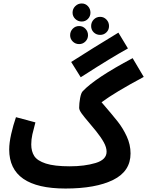

<svg xmlns="http://www.w3.org/2000/svg" viewBox="-20 -1065 848 1106"><path d="M398 -992Q398 -1014 413.5 -1029.5Q429 -1045 451 -1045Q472 -1045 486.5 -1029.5Q501 -1014 501 -992Q501 -971 486.5 -956Q472 -941 451 -941Q429 -941 413.5 -956Q398 -971 398 -992ZM505 -915Q505 -937 520 -952.5Q535 -968 557 -968Q578 -968 593 -952.5Q608 -937 608 -915Q608 -893 593 -878.5Q578 -864 557 -864Q535 -864 520 -878.5Q505 -893 505 -915ZM384 -862Q384 -884 399 -899.5Q414 -915 436 -915Q457 -915 472 -899.5Q487 -884 487 -862Q487 -841 472 -826Q457 -811 436 -811Q414 -811 399 -826Q384 -841 384 -862ZM390 -708Q510 -785 662 -877L717 -786Q613 -728 472 -637L445 -620ZM565 -476Q627 -404 657.5 -365.5Q688 -327 710 -279.5Q732 -232 732 -181Q732 -78 631.5 -28.5Q531 21 357 21Q33 21 33 -204Q33 -242 44.5 -293Q56 -344 72 -390L184 -360Q173 -320 166.5 -291Q160 -262 160 -233Q160 -193 177.5 -166Q195 -139 244 -123Q293 -107 382 -107Q467 -107 530.5 -126Q594 -145 594 -191Q594 -216 578 -245Q562 -274 534 -309L495 -356Q465 -391 450.5 -411Q436 -431 436 -444Q436 -470 441.5 -500Q447 -530 457 -540Q529 -616 744 -730L808 -622Q640 -532 565 -476Z"/></svg>

Font: Noto Sans Arabic Cond
Style: Bold
Weight: 700
Width: 3
Designer: Nadine Chahine
Foundry: Monotype Imaging Inc.
Version: Version 1.001